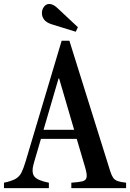

<svg xmlns="http://www.w3.org/2000/svg" viewBox="-38 -972 671 992"><path d="M280.5 -761.5H320.5L531 -89Q538 -66.5 546.2 -54.2Q554.5 -42 570 -36.5Q585.5 -31 613.5 -28V0H330.5V-28Q367.5 -30.5 386.8 -35Q406 -39.5 409.2 -55Q412.5 -70.5 402.5 -105L358.5 -254.5H173.5L137 -130Q123 -82 139 -60.8Q155 -39.5 214.5 -28V0H-17.5V-28Q22.5 -36.5 42.5 -48Q62.5 -59.5 73 -80.5Q83.5 -101.5 94.5 -138.5ZM264.5 -566.5 187 -301.5H345L267.5 -566.5ZM353.5 -808 229 -846.5Q201 -855.5 189.8 -871Q178.5 -886.5 178.5 -904Q178.5 -923.5 189.5 -937.5Q200.5 -951.5 216 -951.5Q236 -951.5 257 -932L364.5 -831.5Z"/></svg>

Font: Libre Caslon Condensed Medium
Style: Regular
Weight: 500
Designer: Pablo Impallari, Rodrigo Fuenzalida, Katja Schimmel, Ertekin Erdin
Foundry: Pablo Impallari, Rodrigo Fuenzalida
Version: Version 2.000; ttfautohint (v1.8.4.7-5d5b);gftools[0.9.33]